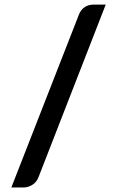

<svg xmlns="http://www.w3.org/2000/svg" viewBox="-20 -763 506 830"><path d="M147 1.5Q138.5 24.5 119.8 36Q101 47.5 81.5 47.5H29L321 -699.5Q329 -720.5 345.5 -731.8Q362 -743 384 -743H437Z"/></svg>

Font: Lato 2
Style: Bold
Weight: 700
Designer: Lukasz Dziedzic with Adam Twardoch and Botio Nikoltchev
Foundry: tyPoland Lukasz Dziedzic
Version: Version 2.015; 2015-08-06; http://www.latofonts.com/